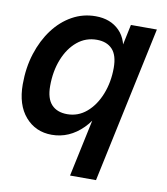

<svg xmlns="http://www.w3.org/2000/svg" viewBox="-81 -609 741 852"><g transform="rotate(10 289.5 -183.0)"><path d="M180 11Q107 11 61 -42Q15 -95 15 -188Q15 -263 35.5 -327Q56 -391 92 -439Q128 -487 176.5 -514Q225 -541 282 -541Q349 -541 389.5 -500Q430 -459 429 -382L404 -223Q381 -111 320 -50Q259 11 180 11ZM232 -91Q281 -91 319 -123.5Q357 -156 378.5 -210.5Q400 -265 400 -329Q400 -386 375 -412.5Q350 -439 305 -439Q255 -439 217 -407.5Q179 -376 157.5 -322Q136 -268 136 -201Q136 -145 161 -118Q186 -91 232 -91ZM292 175 357 -130 403 -265 415 -402 442 -530H559L409 175Z"/></g></svg>

Font: Radio Canada Big Medium
Style: Italic
Weight: 500
Italic angle: -12°
Designer: Étienne Aubert Bonn
Foundry: Coppers and Brasses
Version: Version 1.001